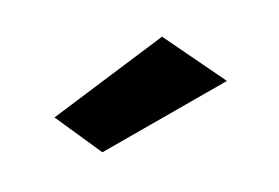

<svg xmlns="http://www.w3.org/2000/svg" viewBox="-37 -756 440 303"><g transform="rotate(10 182.5 -605.0)"><path d="M315 -652 202 -703 57 -548 141 -507Z"/></g></svg>

Font: SpinnyJost
Style: Bold
Weight: 700
Version: Version 3.710